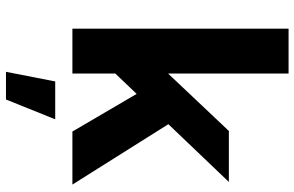

<svg xmlns="http://www.w3.org/2000/svg" viewBox="-196 -586 1010 659"><g transform="rotate(90 309.5 -257.0)"><path d="M79 -742H233V0H79ZM430 -537H605L224 -138V-319ZM395 -348 614 0H432L282 -256ZM260 59H390L322 228H227Z"/></g></svg>

Font: Alexandria SemiBold
Style: Regular
Weight: 600
Designer: Mohamed Gaber
Foundry: Kief Type Foundry
Version: Version 5.100